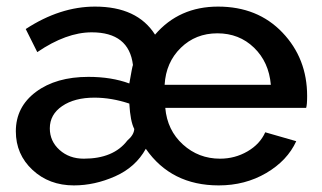

<svg xmlns="http://www.w3.org/2000/svg" viewBox="-20 -552 975 582"><path d="M204 10Q129 10 78.5 -37Q28 -84 28 -154Q28 -228 89 -273.5Q150 -319 248 -319Q318 -319 372 -299Q381 -351 383 -355Q371 -454 258 -454Q181 -454 93 -394L58 -464Q162 -532 268 -532Q396 -532 450 -447Q523 -532 641 -532Q761 -532 836 -453.5Q911 -375 911 -261Q911 -234 908 -225H481Q487 -157 534.5 -114Q582 -71 647 -71Q692 -71 730 -93Q768 -115 784 -151L878 -124Q851 -65 787 -27.5Q723 10 643 10Q499 10 422 -101Q391 -45 329 -17.5Q267 10 204 10ZM234 -71Q324 -71 366 -126Q386 -143 387 -161Q375 -184 372 -238Q318 -256 266 -256Q206 -256 168.5 -230.5Q131 -205 131 -163Q131 -124 160.5 -97.5Q190 -71 234 -71ZM479 -295H801Q795 -364 750 -407.5Q705 -451 639 -451Q573 -451 528 -407Q483 -363 479 -295Z"/></svg>

Font: Raleway
Style: Regular
Weight: 600
Designer: Matt McInerney, Pablo Impallari, Rodrigo Fuenzalida
Foundry: Matt McInerney, Pablo Impallari, Rodrigo Fuenzalida
Version: Version 1.000;PS 001.001;hotconv 1.0.56; ttfautohint (v1.5)